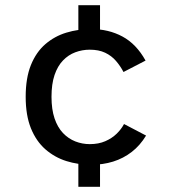

<svg xmlns="http://www.w3.org/2000/svg" viewBox="-20 -720 690 740"><path d="M331.5 -85Q281 -85 235.8 -99.2Q190.5 -113.5 155 -144.5Q119.5 -175.5 99.2 -225.5Q79 -275.5 79 -347Q79 -419.5 99.2 -469.5Q119.5 -519.5 155 -550Q190.5 -580.5 235.8 -594.2Q281 -608 331.5 -608Q398.5 -608 452 -579.2Q505.5 -550.5 541 -486.5L456 -442.5Q444 -465.5 427 -485.2Q410 -505 385.2 -516.8Q360.5 -528.5 326 -528.5Q297 -528.5 270.2 -518.5Q243.5 -508.5 222.8 -487Q202 -465.5 190.2 -430.8Q178.5 -396 178.5 -347Q178.5 -298.5 190.2 -263.8Q202 -229 222.8 -207.2Q243.5 -185.5 270.2 -175Q297 -164.5 326 -164.5Q360 -164.5 385.8 -175.8Q411.5 -187 429.5 -204.5Q447.5 -222 458 -242L543 -197.5Q520 -159.5 487.8 -134.5Q455.5 -109.5 416 -97.2Q376.5 -85 331.5 -85ZM282 0V-115.5H365.5V0ZM282 -580V-700H365.5V-580Z"/></svg>

Font: Trispace Thin
Style: Regular
Weight: 400
Version: Version 1.210